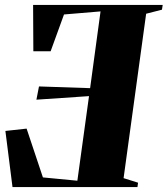

<svg xmlns="http://www.w3.org/2000/svg" viewBox="-20 -763 684 783"><path d="M31 0 2 -229 88.5 -238.5 155 -39.5 295.5 -26 343 -371 128.5 -356.5 139 -410.5 347.5 -403.5 390 -716.5 241 -704 186.5 -554H116L115 -743H643.5L640.5 -723.5L576 -707L484 -36.5L543 -18L540.5 0Z"/></svg>

Font: Merriweather 144pt Black
Style: Italic
Weight: 900
Italic angle: -7.8°
Version: Version 2.101